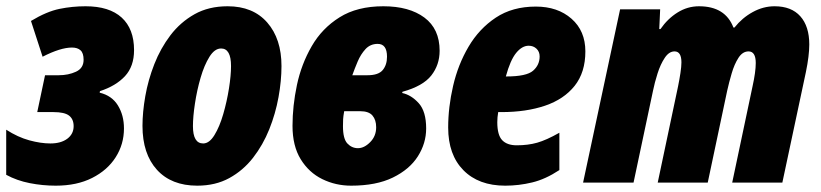

<svg xmlns="http://www.w3.org/2000/svg" viewBox="-33 -583 2620 613"><path d="M145 9.8Q103 9.8 62 1.7Q21 -6.3 -13.2 -24.9V-168.9Q23.9 -145 60.5 -135Q97.2 -125 127.9 -125Q161.6 -125 181.9 -140.1Q202.1 -155.3 202.1 -180.2Q202.1 -202.6 187.5 -213.9Q172.9 -225.1 138.2 -225.1H85.9L110.8 -342.8H154.8Q185.1 -342.8 209.5 -354Q233.9 -365.2 233.9 -392.1Q233.9 -413.6 224.1 -422.4Q214.4 -431.2 196.8 -431.2Q160.2 -431.2 103 -401.9L65.9 -516.1Q116.2 -546.4 157.2 -554.7Q198.2 -563 240.2 -563Q315.9 -563 355.5 -526.9Q395 -490.7 395 -422.9Q395 -371.1 366 -339.8Q336.9 -308.6 286.1 -292L285.2 -287.1Q324.2 -277.8 343.5 -246.3Q362.8 -214.8 362.8 -172.9Q362.8 -122.6 336.4 -81.1Q310.1 -39.6 261.2 -14.9Q212.4 9.8 145 9.8Z M596.7 9.8Q514.2 9.8 468 -41Q421.9 -91.8 421.9 -181.2Q421.9 -224.6 430.9 -276.1Q439.9 -327.6 459.7 -378.2Q479.5 -428.7 511.2 -470.5Q543 -512.2 588.1 -537.6Q633.3 -563 693.8 -563Q774.9 -563 820.3 -511Q865.7 -459 865.7 -372.1Q865.7 -325.2 856.2 -272.7Q846.7 -220.2 826.7 -170.2Q806.6 -120.1 774.9 -79.3Q743.2 -38.6 699 -14.4Q654.8 9.8 596.7 9.8ZM615.7 -125Q635.3 -125 651.6 -151.6Q668 -178.2 679.7 -218.5Q691.4 -258.8 698 -300.5Q704.6 -342.3 704.6 -372.1Q704.6 -428.2 672.9 -428.2Q652.3 -428.2 635.7 -401.6Q619.1 -375 607.4 -334.7Q595.7 -294.4 589.4 -252.4Q583 -210.4 583 -180.2Q583 -125 615.7 -125Z M1087.9 9.8Q1038.6 9.8 995.8 -11.2Q953.1 -32.2 927 -74.7Q900.9 -117.2 900.9 -181.2Q900.9 -244.6 915 -311.5Q929.2 -378.4 962.2 -435.5Q995.1 -492.7 1051.3 -527.8Q1107.4 -563 1190.9 -563Q1273.4 -563 1322 -526.9Q1370.6 -490.7 1370.6 -420.9Q1370.6 -376 1344 -342Q1317.4 -308.1 1252 -290L1251 -286.1Q1280.3 -279.8 1304 -253.4Q1327.6 -227.1 1327.6 -172.9Q1327.6 -125.5 1301 -83.7Q1274.4 -42 1221.2 -16.1Q1168 9.8 1087.9 9.8ZM1091.8 -342.8H1140.6Q1175.3 -342.8 1189 -359.4Q1202.6 -376 1202.6 -401.9Q1202.6 -442.9 1172.9 -442.9Q1149.4 -442.9 1134 -426.3Q1118.7 -409.7 1108.9 -386.5Q1099.1 -363.3 1091.8 -342.8ZM1109.9 -109.9Q1129.9 -109.9 1148.9 -129.2Q1168 -148.4 1168 -176.8Q1168 -200.2 1156.2 -214.1Q1144.5 -228 1116.7 -228H1065.9Q1063 -211.4 1062.5 -202.6Q1062 -193.8 1062 -180.2Q1062 -139.6 1076.2 -124.8Q1090.3 -109.9 1109.9 -109.9Z M1580.1 9.8Q1495.1 9.8 1446.5 -39.6Q1397.9 -88.9 1397.9 -175.8Q1397.9 -240.7 1413.6 -308.6Q1429.2 -376.5 1462.9 -433.8Q1496.6 -491.2 1549.8 -526.6Q1603 -562 1677.7 -562Q1747.6 -562 1791.7 -523.2Q1835.9 -484.4 1835.9 -418.9Q1835.9 -352.1 1801.8 -309.1Q1767.6 -266.1 1707.3 -245.6Q1647 -225.1 1567.9 -225.1H1557.6Q1554.7 -208.5 1554.7 -192.9Q1554.7 -151.9 1570.3 -135.5Q1585.9 -119.1 1616.7 -119.1Q1652.8 -119.1 1682.1 -127.4Q1711.4 -135.7 1752.9 -159.2V-40Q1708.5 -10.7 1666 -0.5Q1623.5 9.8 1580.1 9.8ZM1582 -338.9H1584Q1647.9 -338.9 1668.9 -357.2Q1689.9 -375.5 1689.9 -402.8Q1689.9 -418 1679.9 -427.5Q1669.9 -437 1654.8 -437Q1633.8 -437 1615 -414.1Q1596.2 -391.1 1582 -338.9Z M1828.6 0 1946.8 -553.2H2074.7L2071.8 -490.2H2075.7Q2098.6 -523.4 2130.4 -543.2Q2162.1 -563 2198.7 -563Q2282.7 -563 2308.6 -495.1H2312Q2336.4 -525.9 2370.1 -544.4Q2403.8 -563 2439.9 -563Q2493.7 -563 2522.2 -531Q2550.8 -499 2550.8 -440.9Q2550.8 -405.3 2540 -353L2464.8 0H2304.7L2369.6 -307.1Q2379.9 -353.5 2379.9 -381.8Q2379.9 -418.9 2356.9 -418.9Q2337.9 -418.9 2324.7 -398.4Q2311.5 -377.9 2303 -348.6Q2294.4 -319.3 2288.6 -293L2226.6 0H2066.9L2131.8 -307.1Q2136.2 -328.6 2139.4 -349.6Q2142.6 -370.6 2142.6 -383.8Q2142.6 -418.9 2120.6 -418.9Q2103 -418.9 2089.4 -398.4Q2075.7 -377.9 2066.4 -348.6Q2057.1 -319.3 2051.8 -293L1989.7 0Z"/></svg>

Font: Open Sans Condensed ExtraBold
Style: Italic
Weight: 800
Width: 3
Italic angle: -12°
Designer: Monotype Design Team
Foundry: Monotype Imaging Inc.
Version: Version 3.003; ttfautohint (v1.8.4)